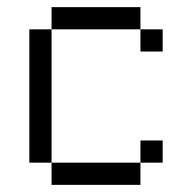

<svg xmlns="http://www.w3.org/2000/svg" viewBox="-20 -520 540 540"><path d="M437.5 -62.5V-125H375V-62.5H125V0H375V-62.5ZM437.5 -375V-437.5H375V-375ZM125 -62.5Q125 -62.5 125 -437.5H62.5Q62.5 -437.5 62.5 -62.5ZM125 -437.5H375V-500H125Z"/></svg>

Font: Unifont
Style: Regular
Weight: 500
Version: Version 13.0.05